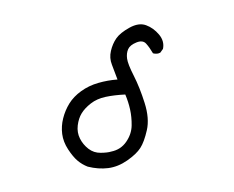

<svg xmlns="http://www.w3.org/2000/svg" viewBox="-80 -829 1160 950"><g transform="rotate(10 500.0 -354.5)"><path d="M417 15.6Q387.7 9.8 362.3 -4.9Q336.9 -19.5 306.6 -51.8Q276.4 -84 264.6 -121.6Q252.9 -159.2 255.9 -199.2Q258.8 -239.3 273.4 -276.4Q288.1 -313.5 320.3 -346.7Q352.5 -379.9 396.5 -401.4Q440.4 -422.9 487.3 -434.6Q465.8 -471.7 447.3 -502Q428.7 -532.2 430.7 -568.4Q432.6 -604.5 446.3 -634.3Q460 -664.1 501 -697.3Q542 -730.5 580.1 -723.6Q618.2 -716.8 650.9 -689.5Q683.6 -662.1 682.6 -623L672.9 -602.5Q659.2 -590.8 637.7 -592.8Q616.2 -618.2 596.2 -633.8Q576.2 -649.4 547.4 -631.3Q518.6 -613.3 513.2 -591.8Q507.8 -570.3 516.1 -544.4Q524.4 -518.6 563.5 -466.8Q602.5 -415 639.6 -343.8Q676.8 -272.5 673.8 -212.9Q670.9 -153.3 657.2 -120.6Q643.6 -87.9 604.5 -48.8Q565.4 -9.8 518.6 4.9Q471.7 19.5 417 15.6ZM518.6 -78.1Q563.5 -95.7 583 -138.2Q602.5 -180.7 595.7 -222.7Q588.9 -264.6 574.2 -299.8Q559.6 -335 538.1 -368.2Q485.4 -356.4 444.3 -339.8Q403.3 -323.2 377.9 -294.9Q352.5 -266.6 341.8 -239.3Q331.1 -211.9 333 -176.8Q335 -141.6 355 -114.7Q375 -87.9 404.8 -72.3Q434.6 -56.6 468.3 -63Q502 -69.3 518.6 -78.1Z"/></g></svg>

Font: JasonHandwriting2
Style: Regular
Weight: 400
Version: Version 1.05.10